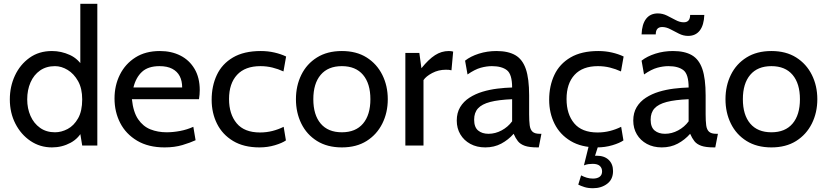

<svg xmlns="http://www.w3.org/2000/svg" viewBox="-20 -770 4377 1016"><path d="M255 10Q192 10 141.5 -24Q91 -58 61.5 -115.5Q32 -173 32 -244Q32 -312 59 -370Q86 -428 136 -464Q186 -500 255 -500Q304 -500 350 -479Q396 -458 424 -408L405 -395V-750H495V0H415L398 -104L421 -88Q399 -39 353.5 -14.5Q308 10 255 10ZM271 -70Q305 -70 338 -87.5Q371 -105 393 -143.5Q415 -182 415 -244Q415 -302 393 -341Q371 -380 338 -400Q305 -420 271 -420Q225 -420 192 -397Q159 -374 141.5 -334Q124 -294 124 -244Q124 -196 141.5 -156.5Q159 -117 192 -93.5Q225 -70 271 -70Z M851 10Q765 10 705.5 -25.5Q646 -61 616 -119.5Q586 -178 586 -249Q586 -318 614.5 -375Q643 -432 696.5 -466Q750 -500 826 -500Q887 -500 934.5 -476Q982 -452 1009.5 -405.5Q1037 -359 1037 -293Q1037 -282 1036 -270Q1035 -258 1033 -245H678Q685 -177 711 -139Q737 -101 776 -85.5Q815 -70 862 -70Q896 -70 933 -77Q970 -84 1003 -99L1015 -28Q987 -15 945.5 -2.5Q904 10 851 10ZM686 -307H944Q944 -342 931 -367Q918 -392 891.5 -406Q865 -420 824 -420Q764 -420 731.5 -390Q699 -360 686 -307Z M1353 10Q1270 10 1213.5 -24Q1157 -58 1128.5 -115Q1100 -172 1100 -242Q1100 -315 1127.5 -373.5Q1155 -432 1213 -466Q1271 -500 1360 -500Q1398 -500 1432.5 -492Q1467 -484 1494 -471L1480 -392Q1452 -405 1421.5 -412.5Q1391 -420 1358 -420Q1277 -420 1234.5 -374Q1192 -328 1192 -246Q1192 -166 1232.5 -117.5Q1273 -69 1356 -69Q1390 -69 1421.5 -77Q1453 -85 1481 -99L1493 -27Q1473 -13 1434.5 -1.5Q1396 10 1353 10Z M1789 10Q1712 10 1657.5 -24Q1603 -58 1574.5 -116Q1546 -174 1546 -245Q1546 -316 1574.5 -374Q1603 -432 1657.5 -466Q1712 -500 1789 -500Q1866 -500 1920 -466Q1974 -432 2003 -374Q2032 -316 2032 -245Q2032 -174 2003 -116Q1974 -58 1920 -24Q1866 10 1789 10ZM1789 -70Q1862 -70 1901 -116Q1940 -162 1940 -245Q1940 -328 1901 -374Q1862 -420 1789 -420Q1716 -420 1677 -374Q1638 -328 1638 -245Q1638 -162 1677 -116Q1716 -70 1789 -70Z M2125 0V-490H2199L2210 -409Q2248 -456 2282 -478Q2316 -500 2355 -500Q2368 -500 2378 -497L2369 -398Q2362 -400 2355 -400.5Q2348 -401 2339 -401Q2300 -401 2267 -383.5Q2234 -366 2221 -346V0Z M2548 10Q2503 10 2469 -8.5Q2435 -27 2416 -59Q2397 -91 2397 -132Q2397 -173 2415 -203Q2433 -233 2464 -253Q2495 -273 2533 -284.5Q2571 -296 2612 -301Q2653 -306 2690 -307Q2690 -377 2662.5 -398.5Q2635 -420 2583 -420Q2555 -420 2524 -411.5Q2493 -403 2454 -376L2441 -449Q2470 -472 2514 -486Q2558 -500 2607 -500Q2669 -500 2707 -478Q2745 -456 2762.5 -405Q2780 -354 2780 -265V-165Q2780 -130 2783 -107Q2786 -84 2798 -73Q2810 -62 2836 -62H2845L2831 10H2824Q2781 10 2757 1.5Q2733 -7 2720.5 -23Q2708 -39 2698 -62Q2670 -30 2632.5 -10Q2595 10 2548 10ZM2565 -62Q2601 -62 2634.5 -80Q2668 -98 2690 -128V-245Q2618 -242 2574 -230.5Q2530 -219 2509.5 -196.5Q2489 -174 2489 -137Q2489 -97 2510 -79.5Q2531 -62 2565 -62Z M3139 10Q3056 10 2999.5 -24Q2943 -58 2914.5 -115Q2886 -172 2886 -242Q2886 -315 2913.5 -373.5Q2941 -432 2999 -466Q3057 -500 3146 -500Q3184 -500 3218.5 -492Q3253 -484 3280 -471L3266 -392Q3238 -405 3207.5 -412.5Q3177 -420 3144 -420Q3063 -420 3020.5 -374Q2978 -328 2978 -246Q2978 -166 3018.5 -117.5Q3059 -69 3142 -69Q3176 -69 3207.5 -77Q3239 -85 3267 -99L3279 -27Q3259 -13 3220.5 -1.5Q3182 10 3139 10ZM3121 79 3088 64Q3100 60 3112 57Q3124 54 3137 54Q3178 54 3201 76Q3224 98 3224 135Q3224 179 3193 202.5Q3162 226 3118 226Q3092 226 3073 220Q3054 214 3040 207L3055 158Q3070 166 3085.5 170.5Q3101 175 3118 175Q3140 175 3153 165.5Q3166 156 3166 137Q3166 119 3154 108Q3142 97 3116 97Q3105 97 3094 98.5Q3083 100 3070 105L3096 0H3146Z M3482 10Q3437 10 3403 -8.5Q3369 -27 3350 -59Q3331 -91 3331 -132Q3331 -173 3349 -203Q3367 -233 3398 -253Q3429 -273 3467 -284.5Q3505 -296 3546 -301Q3587 -306 3624 -307Q3624 -377 3596.5 -398.5Q3569 -420 3517 -420Q3489 -420 3458 -411.5Q3427 -403 3388 -376L3375 -449Q3404 -472 3448 -486Q3492 -500 3541 -500Q3603 -500 3641 -478Q3679 -456 3696.5 -405Q3714 -354 3714 -265V-165Q3714 -130 3717 -107Q3720 -84 3732 -73Q3744 -62 3770 -62H3779L3765 10H3758Q3715 10 3691 1.5Q3667 -7 3654.5 -23Q3642 -39 3632 -62Q3604 -30 3566.5 -10Q3529 10 3482 10ZM3499 -62Q3535 -62 3568.5 -80Q3602 -98 3624 -128V-245Q3552 -242 3508 -230.5Q3464 -219 3443.5 -196.5Q3423 -174 3423 -137Q3423 -97 3444 -79.5Q3465 -62 3499 -62ZM3621 -580Q3596 -580 3572.5 -592Q3549 -604 3527 -615.5Q3505 -627 3484 -627Q3450 -627 3450 -588H3375Q3377 -642 3399 -670.5Q3421 -699 3461 -699Q3486 -699 3509.5 -687.5Q3533 -676 3555 -664Q3577 -652 3598 -652Q3632 -652 3632 -691H3707Q3705 -637 3683 -608.5Q3661 -580 3621 -580Z M4062 10Q3985 10 3930.5 -24Q3876 -58 3847.5 -116Q3819 -174 3819 -245Q3819 -316 3847.5 -374Q3876 -432 3930.5 -466Q3985 -500 4062 -500Q4139 -500 4193 -466Q4247 -432 4276 -374Q4305 -316 4305 -245Q4305 -174 4276 -116Q4247 -58 4193 -24Q4139 10 4062 10ZM4062 -70Q4135 -70 4174 -116Q4213 -162 4213 -245Q4213 -328 4174 -374Q4135 -420 4062 -420Q3989 -420 3950 -374Q3911 -328 3911 -245Q3911 -162 3950 -116Q3989 -70 4062 -70Z"/></svg>

Font: Cabin VF Beta
Style: Regular
Weight: 400
Designer: Pablo Impallari
Foundry: Pablo Impallari. http://www.impallari.com Igino Marini. http://www.ikern.com
Version: Version 2.200